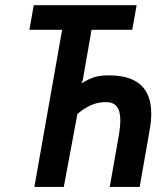

<svg xmlns="http://www.w3.org/2000/svg" viewBox="-20 -734 640 754"><path d="M95.5 -617 112.5 -713.5H516.5L499.5 -617H339.5L305 -419L299.5 -407L310 -412.5Q331.5 -425 352.2 -431.5Q373 -438 408.5 -438Q574 -438 574 -287.5Q574 -259 568 -225L528.5 0H411L445.5 -196Q452.5 -235.5 452.5 -261.5Q452.5 -298 438.8 -315.5Q425 -333 395.5 -333Q364.5 -333 337.5 -321Q310.5 -309 284 -286.5L230.5 0H115L224 -617Z"/></svg>

Font: JuliaMono ExtraBoldItalic
Style: Regular
Weight: 800
Italic angle: -9°
Monospace: yes
Designer: cormullion
Foundry: corm
Version: Version 0.049; ttfautohint (v1.8.4)